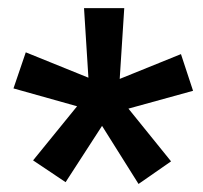

<svg xmlns="http://www.w3.org/2000/svg" viewBox="-20 -731 500 473"><path d="M61.5 -335.9 169.9 -469.2 13.2 -513.2 43.5 -602.1 197.8 -539.6 187 -710.9H286.1L274.9 -536.6L425.8 -597.7L455.6 -507.3L296.4 -463.4L401.4 -333.5L321.3 -277.8L231.4 -420.9L141.6 -282.2Z"/></svg>

Font: Roboto ExtraBold
Style: Regular
Weight: 800
Designer: Christian Robertson
Foundry: Google
Version: Version 3.009; 2024